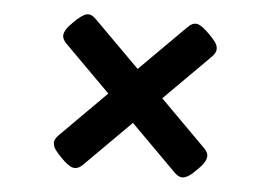

<svg xmlns="http://www.w3.org/2000/svg" viewBox="-37 -523 675 478"><g transform="rotate(5 300.0 -284.0)"><path d="M118.2 -398.4Q107.9 -408.7 107.9 -418Q107.9 -432.6 130.4 -453.6Q149.4 -473.1 162.1 -476.1Q168.5 -477.1 173.8 -474.6Q179.2 -472.2 185.5 -465.8L299.8 -351.6L414.1 -465.8Q420.4 -472.2 425.8 -474.6Q431.2 -477.1 438 -476.1Q450.2 -473.1 469.2 -453.6Q480 -442.9 485.4 -435.3Q490.7 -427.7 491.2 -421.4Q493.2 -410.2 481.4 -398.4L367.2 -284.2L481.4 -169.9Q492.7 -158.7 491.2 -148.9Q490.7 -141.6 485.6 -133.5Q480.5 -125.5 469.2 -114.7Q458 -103 449.5 -97.7Q440.9 -92.3 433.6 -92.3Q424.3 -92.3 414.1 -102.5L299.8 -216.8L185.5 -102.5Q175.3 -92.3 165.5 -92.3Q162.1 -92.3 160.6 -92.8Q148.4 -95.7 130.4 -114.7Q119.6 -125.5 114.3 -133.1Q108.9 -140.6 108.4 -147.5Q106.4 -158.2 118.2 -169.9L232.4 -284.2Z"/></g></svg>

Font: Courier Prime SemiBold
Style: Regular
Weight: 600
Designer: Alan Dague-Greene
Foundry: Quote-Unquote Apps
Version: Version 1.202